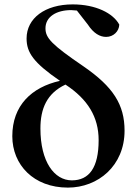

<svg xmlns="http://www.w3.org/2000/svg" viewBox="-20 -839 635 874"><path d="M289 15C427 15 547 -85 547 -244C547 -363 495 -444 360 -537C215 -636 187 -666 187 -710C187 -763 237 -793 304 -793L330 -791L380 -727C406 -687 435 -671 463 -671C497 -671 522 -697 523 -727C495 -779 416 -819 311 -819C185 -819 101 -756 101 -664C101 -600 132 -554 253 -471C124 -442 36 -359 36 -219C36 -89 133 15 289 15ZM278 -454C380 -387 429 -306 429 -201C429 -76 386 -18 307 -18C227 -18 164 -103 164 -254C164 -344 193 -414 278 -454Z"/></svg>

Font: GenRyuMin2 TW B
Style: Regular
Weight: 700
Version: Version 2.100;PS 2.1;hotconv 16.6.51;makeotf.lib2.5.65220 DE